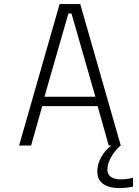

<svg xmlns="http://www.w3.org/2000/svg" viewBox="-20 -720 690 950"><path d="M577.5 0H518L463 -195H189L134 0H74.5L275 -700H377ZM318.5 -653.5 200 -241.5H452L333.5 -653.5ZM638 159.5V203.5Q624 206.5 606.2 208.5Q588.5 210.5 567.5 210.5Q539.5 210.5 515.2 202.5Q491 194.5 476.2 176.8Q461.5 159 461.5 128.5Q461.5 102 471.5 77.2Q481.5 52.5 497.8 32.2Q514 12 532 0H577.5Q551.5 21 531.5 54.5Q511.5 88 511.5 119Q511.5 137 521 147.8Q530.5 158.5 545 163Q559.5 167.5 574.5 167.5Q587.5 167.5 599.2 166.5Q611 165.5 621 163.5Q631 161.5 638 159.5Z"/></svg>

Font: Trispace Thin ExtraLight
Style: Regular
Weight: 250
Version: Version 1.210